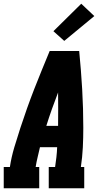

<svg xmlns="http://www.w3.org/2000/svg" viewBox="-30 -1008 550 1028"><path d="M-10 0V-114H23Q31 -167 46.5 -219Q62 -271 79 -323Q96 -375 114.5 -427Q133 -479 153 -530.5Q173 -582 194 -633Q215 -684 236 -735H394Q399 -684 403 -633Q407 -582 410 -530.5Q413 -479 414.5 -427Q416 -375 416 -323Q416 -271 413.5 -219Q411 -167 403 -114H421V0H231V-114H265Q269 -140 272 -166.5Q275 -193 276 -220H184Q178 -193 171.5 -166.5Q165 -140 161 -114H180V0ZM218 -334H281Q282 -379 281.5 -424Q281 -469 281 -513Q264 -469 248 -424Q232 -379 218 -334ZM314 -789 256 -841 405 -988 475 -922Z"/></svg>

Font: Iosevka Curly Slab Heavy
Style: Italic
Weight: 900
Italic angle: -9°
Monospace: yes
Designer: Belleve Invis
Foundry: Belleve Invis
Version: Version 22.1.2; ttfautohint (v1.8.4)